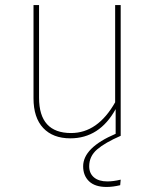

<svg xmlns="http://www.w3.org/2000/svg" viewBox="-20 -539 616 762"><path d="M459 -519V0Q397 27 365.5 54Q334 81 334 121Q334 149 353 165Q372 181 406 181Q430 181 459 174L457 196Q428 203 403 203Q357 203 333.5 180.5Q310 158 310 121Q310 47 439 -8V-106Q375 10 259 10Q190 10 151.5 -31Q113 -72 113 -149V-519H135V-151Q135 -11 262 -11Q368 -11 437 -133V-519Z"/></svg>

Font: FiraSans
Style: Regular
Weight: 150
Designer: Carrois Corporate & Edenspiekermann AG
Foundry: Carrois Corporate GbR & Edenspiekermann AG
Version: Version 3.106;PS 003.106;hotconv 1.0.70;makeotf.lib2.5.58329